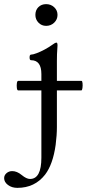

<svg xmlns="http://www.w3.org/2000/svg" viewBox="-87 -637 419 928"><path d="M136 -512Q114 -512 99 -527.5Q84 -543 84 -565Q84 -588 98.5 -602.5Q113 -617 136 -617Q159 -617 175 -602Q191 -587 191 -565Q191 -543 175 -527.5Q159 -512 136 -512ZM-3 271Q-30 271 -48.5 257Q-67 243 -67 224Q-67 210 -55.5 200Q-44 190 -28 190Q-5 190 18 209Q41 228 58 228Q113 228 113 125V-279Q113 -346 63 -346Q56 -346 56 -359.5Q56 -373 63 -373Q72 -373 90.5 -380Q109 -387 128.5 -397.5Q148 -408 162 -418Q179 -431 186 -431Q191 -431 191 -417Q189 -391 188.5 -375Q188 -359 188 -342V-23Q188 -3 186.5 18Q185 39 182 63Q169 157 131 207Q81 271 -3 271ZM1 -200Q-4 -200 -5.5 -211.5Q-7 -223 -5.5 -234.5Q-4 -246 1 -246H307Q311 -246 312 -234.5Q313 -223 311.5 -211.5Q310 -200 306 -200Z"/></svg>

Font: Junicode SmExp
Style: Regular
Weight: 400
Width: 6
Designer: Peter S. Baker
Version: Version 2.205; ttfautohint (v1.8.4)